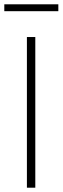

<svg xmlns="http://www.w3.org/2000/svg" viewBox="-46 -872 291 892"><path d="M79 0V-700H118V0ZM-26 -820V-852H225V-820Z"/></svg>

Font: Georama ExtraCondensed Thin ExtraLight
Style: Regular
Weight: 250
Version: Version 1.001